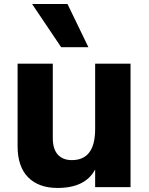

<svg xmlns="http://www.w3.org/2000/svg" viewBox="-20 -886 730 943"><path d="M66.4 -168V-573.2H239.3V-208Q239.3 -154.3 263.7 -127Q288.1 -99.6 333 -99.6Q447.3 -99.6 447.3 -252V-573.2H621.1V33.2H447.3V-53.7Q399.4 37.1 262.7 37.1Q169.9 37.1 118.2 -15.1Q66.4 -67.4 66.4 -168ZM137.7 -866.2H311.5L414.1 -654.3H280.3Z"/></svg>

Font: GenEi M Gothic v2 Heavy
Style: Regular
Weight: 800
Version: Version 2.0